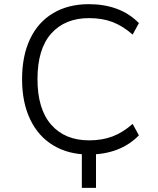

<svg xmlns="http://www.w3.org/2000/svg" viewBox="-20 -733 759 922"><path d="M373 169V-24H441V169ZM407 9Q309 9 236.5 -34.5Q164 -78 125 -159.5Q86 -241 86 -353Q86 -465 124.5 -546Q163 -627 235.5 -670Q308 -713 407 -713Q481 -713 541.5 -690.5Q602 -668 647 -622L617 -567Q569 -609 519.5 -627.5Q470 -646 408 -646Q292 -646 226 -572Q160 -498 160 -353Q160 -209 226 -134Q292 -59 408 -59Q470 -59 519.5 -77.5Q569 -96 617 -138L647 -83Q602 -37 541.5 -14Q481 9 407 9Z"/></svg>

Font: Nunito Sans 6pt Light
Style: Regular
Weight: 300
Version: Version 3.101;gftools[0.9.27]